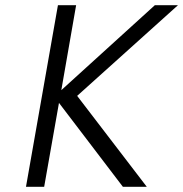

<svg xmlns="http://www.w3.org/2000/svg" viewBox="-20 -719 705 739"><path d="M453 0 207 -323 150 0H80L203 -699H273L216 -372L576 -699H665L277 -350L545 0Z"/></svg>

Font: Fz Poppins Light
Style: Italic
Weight: 300
Italic angle: -10°
Designer: Ninad Kale (Devanagari), Jonny Pinhorn (Latin)
Foundry: Indian Type Foundry
Version: Vit hóa bi Vntype.Com & FontZin.Com